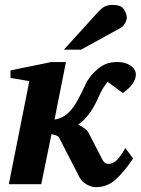

<svg xmlns="http://www.w3.org/2000/svg" viewBox="-20 -754 579 786"><path d="M536.1 -448.2Q536.1 -431.6 523.4 -412.1Q510.7 -392.6 482.9 -373L420.9 -418.9Q399.9 -395 385 -360.1Q370.1 -325.2 352.1 -297.9Q340.8 -281.2 327.4 -267.1Q314 -252.9 299.8 -244.1Q312.5 -237.8 325 -229Q337.4 -220.2 341.8 -211.9L398.9 -101.1Q407.7 -83 422.9 -83Q440.9 -83 455.8 -96.2Q470.7 -109.4 493.2 -147.9L524.9 -105Q483.9 -44.9 450.4 -16.4Q417 12.2 372.1 12.2Q354 12.2 334 0.7Q314 -10.7 305.2 -28.8L221.2 -191.9Q217.8 -197.3 207.8 -200.4Q197.8 -203.6 190.9 -205.1L148.9 0H16.1L100.1 -421.9L22.9 -435.1V-465.8L189.9 -500H250L203.1 -264.2Q235.4 -269.5 258.1 -290.5Q280.8 -311.5 297.9 -344.2Q314.9 -374.5 330.1 -408.4Q345.2 -442.4 380.9 -472.2Q396.5 -484.9 414.3 -492.4Q432.1 -500 462.9 -500Q493.2 -500 514.6 -485.4Q536.1 -470.7 536.1 -448.2ZM499 -681.2Q499 -671.4 491.5 -658.2Q483.9 -645 472.7 -639.2L312 -550.8H241.7L378.9 -702.1Q395.5 -720.7 408.7 -727.3Q421.9 -733.9 441.9 -733.9Q474.1 -733.9 486.6 -716.6Q499 -699.2 499 -681.2Z"/></svg>

Font: Charis
Style: Bold Italic
Weight: 700
Italic angle: -11°
Designer: Walt Agee, Miriam Martin, Annie Olsen, Victor Gaultney, Lorna Priest, Alan Ward, Bob Hallissy, Martin Hosken, Sharon Cor
Foundry: SIL Global
Version: Version 7.000